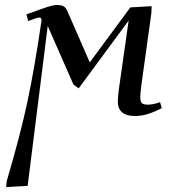

<svg xmlns="http://www.w3.org/2000/svg" viewBox="-20 -464 687 776"><path d="M4.9 292 6.8 269Q63 79.1 91.8 -57.4Q120.6 -193.8 147.9 -381.8Q147.9 -393.1 139.2 -393.1Q129.9 -393.1 94.2 -378.9L86.9 -405.8Q152.3 -429.7 174.1 -436.8Q195.8 -443.8 209 -443.8Q228 -443.8 237.1 -438.5Q246.1 -433.1 252 -419.9L342.8 -211.9L506.8 -434.1L592.8 -439L591.8 -411.1L550.8 -116.2Q546.9 -81.5 546.9 -70.8Q546.9 -53.2 553.5 -47.1Q560.1 -41 578.1 -41Q596.7 -41 627 -50.8L633.8 -26.9Q573.2 4.9 526.9 4.9Q456.1 4.9 456.1 -54.2Q456.1 -72.8 461.9 -113.8L500 -380.9L297.9 -106.9L276.9 -122.1L172.9 -358.9L91.8 287.1Z"/></svg>

Font: Dehuti Alt
Style: Bold-Italic
Weight: 700
Version: Version 1.2